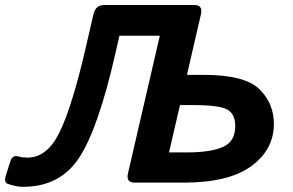

<svg xmlns="http://www.w3.org/2000/svg" viewBox="-52 -720 1156 757"><path d="M-21.5 4.9Q-37.6 -1 -28.8 -28.3L-11.2 -84Q-2.9 -110.8 23.4 -102.5Q36.1 -98.6 56.2 -98.6Q134.8 -98.6 183.8 -200.4Q232.9 -302.2 286.1 -532.2L316.4 -663.6Q324.7 -700.2 358.9 -700.2H714.4Q748.5 -700.2 740.2 -663.6L685.1 -424.8H751Q913.1 -424.8 970.5 -368.7Q1027.8 -312.5 1027.8 -231.4Q1027.8 -130.4 939.2 -65.2Q850.6 0 672.4 0H478.5Q444.3 0 452.6 -36.6L578.1 -579.1H418.9L401.9 -504.9Q335 -211.9 259.8 -97.7Q184.6 16.6 38.1 16.6Q11.7 16.6 -21.5 4.9ZM614.3 -119.1H685.5Q778.3 -119.1 826.9 -140.6Q875.5 -162.1 875.5 -223.1Q875.5 -271 843.5 -288.3Q811.5 -305.7 709.5 -305.7H657.7Z"/></svg>

Font: Istok
Style: Bold Italic
Weight: 700
Italic angle: -13°
Designer: Andrey V. Panov
Foundry: Andrey V. Panov
Version: Version 1.0.3